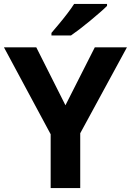

<svg xmlns="http://www.w3.org/2000/svg" viewBox="-20 -954 664 974"><path d="M312 -420 461 -714H624L387 -278V0H237V-273L0 -714H164ZM523 -924Q509 -910 486 -890Q463 -870 436.5 -848Q410 -826 384.5 -806.5Q359 -787 340 -774H241V-787Q257 -806 278.5 -831.5Q300 -857 321 -884.5Q342 -912 356 -934H523Z"/></svg>

Font: Noto Sans Tangsa
Style: Regular
Weight: 400
Designer: David Williams
Foundry: Google LLC
Version: Version 1.504